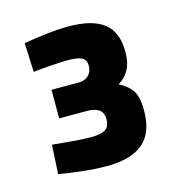

<svg xmlns="http://www.w3.org/2000/svg" viewBox="-65 -809 438 473"><g transform="rotate(-15 153.5 -572.5)"><path d="M152 -394Q123 -394 88 -398Q53 -402 31 -406L35 -480Q54 -478 84 -475.5Q114 -473 133 -473Q158 -473 169.5 -480Q181 -487 181 -506Q181 -523 170.5 -530.5Q160 -538 141 -538H69V-611H139Q154 -611 163.5 -620Q173 -629 173 -645Q173 -660 162 -665.5Q151 -671 127 -671Q108 -671 81.5 -669Q55 -667 38 -665L35 -739Q57 -743 89.5 -747Q122 -751 149 -751Q210 -751 239.5 -728Q269 -705 269 -655Q269 -626 259 -608.5Q249 -591 232 -581Q253 -571 264.5 -555Q276 -539 276 -503Q276 -446 245 -420Q214 -394 152 -394Z"/></g></svg>

Font: Cairo Play
Style: Bold
Weight: 700
Version: Version 3.119